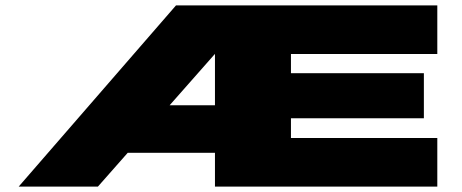

<svg xmlns="http://www.w3.org/2000/svg" viewBox="-20 -695 1722 715"><path d="M49.5 0H344.5L882.5 -610V-675H635.5ZM319.5 -126H815.5V-303H379.5ZM780.5 0H1608.5V-181H1063.5V-254.5H1558.5V-422.5H1063.5V-494H1608.5V-675H780.5Z"/></svg>

Font: Anybody ExtraExpanded Black
Style: Regular
Weight: 900
Width: 8
Version: Version 1.113;gftools[0.9.25]